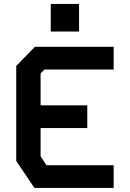

<svg xmlns="http://www.w3.org/2000/svg" viewBox="-20 -926 640 946"><path d="M152 -695.5 60 -601V-133L149.5 0H540V-112H209L180 -155.5V-295H410V-407H180V-563.5L198.5 -583.5H540V-695.5ZM230 -770.5V-906.5H369.5V-770.5Z"/></svg>

Font: Kode Mono
Style: Regular
Weight: 400
Monospace: yes
Designer: Isa Ozler
Foundry: Kadena LLC
Version: Version 1.000;gftools[0.9.28]